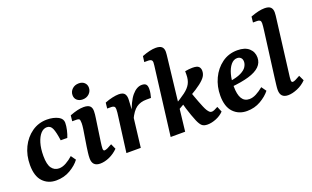

<svg xmlns="http://www.w3.org/2000/svg" viewBox="-75 -1031 2307 1419"><g transform="rotate(-20 1078.5 -322.0)"><path d="M173 13Q109 13 68.5 -30Q28 -73 28 -160Q28 -237 58 -298.5Q88 -360 140.5 -397Q193 -434 260 -434Q285 -434 307.5 -429Q330 -424 349 -414Q365 -405 372.5 -393Q380 -381 380 -366Q380 -341 373 -310Q366 -279 356 -255H304Q295 -321 282 -351Q269 -381 240 -381Q213 -381 191.5 -357.5Q170 -334 157 -291Q144 -248 144 -190Q144 -122 165.5 -93Q187 -64 223 -64Q250 -64 279.5 -80.5Q309 -97 334 -120L361 -82Q334 -45 284.5 -16Q235 13 173 13Z M521 7Q459 7 459 -56Q459 -75 462 -99.5Q465 -124 468 -144L489 -276Q491 -292 492 -301.5Q493 -311 493 -321Q493 -348 486.5 -353Q480 -358 465 -358H432L437 -403Q471 -416 497 -422Q523 -428 546 -428Q579 -428 594 -415Q609 -402 609 -374Q609 -363 607.5 -348Q606 -333 604 -321L578 -142Q576 -128 574.5 -114Q573 -100 573 -92Q573 -74 584 -74Q593 -74 607.5 -80.5Q622 -87 644 -100L663 -58Q632 -27 594 -10Q556 7 521 7ZM561 -483Q534 -483 517 -498Q500 -513 500 -538Q500 -566 520.5 -585.5Q541 -605 573 -605Q600 -605 616.5 -589.5Q633 -574 633 -550Q633 -522 612.5 -502.5Q592 -483 561 -483Z M728 0 764 -276Q766 -287 767.5 -303.5Q769 -320 769 -331Q769 -346 761.5 -352Q754 -358 740 -358H707L712 -403Q742 -415 771.5 -421.5Q801 -428 822 -428Q857 -428 869 -410.5Q881 -393 879 -363L874 -277L841 0ZM860 -247Q892 -348 929 -391.5Q966 -435 1006 -435Q1029 -435 1039 -424.5Q1049 -414 1049 -389Q1049 -370 1045.5 -353Q1042 -336 1038 -321H1002Q955 -321 922.5 -298Q890 -275 862 -214Z M1076 0 1139 -505Q1141 -519 1143 -536.5Q1145 -554 1145 -561Q1145 -575 1137 -581Q1129 -587 1115 -587H1082L1088 -632Q1153 -657 1196 -657Q1229 -657 1243.5 -644Q1258 -631 1258 -604Q1258 -595 1256.5 -581.5Q1255 -568 1253 -550L1190 0ZM1365 7Q1336 7 1321.5 -6Q1307 -19 1293 -51Q1284 -73 1273.5 -101.5Q1263 -130 1254.5 -158.5Q1246 -187 1240 -210L1330 -255Q1334 -243 1341.5 -222Q1349 -201 1358 -177.5Q1367 -154 1376 -132.5Q1385 -111 1393 -98Q1401 -86 1407.5 -79.5Q1414 -73 1422 -72Q1433 -70 1447 -76.5Q1461 -83 1476 -91L1494 -48Q1469 -22 1433 -7.5Q1397 7 1365 7ZM1175 -153 1184 -208Q1242 -242 1277 -268Q1312 -294 1327.5 -323Q1343 -352 1343 -394V-420Q1358 -423 1373.5 -424.5Q1389 -426 1401 -426Q1438 -426 1450.5 -413.5Q1463 -401 1463 -380Q1463 -356 1450 -336Q1437 -316 1405.5 -291.5Q1374 -267 1317.5 -234.5Q1261 -202 1175 -153Z M1757 -434Q1817 -434 1848.5 -405.5Q1880 -377 1880 -333Q1880 -292 1851 -263.5Q1822 -235 1764.5 -218Q1707 -201 1620 -193L1623 -236Q1685 -245 1718 -261.5Q1751 -278 1763.5 -298.5Q1776 -319 1776 -338Q1776 -358 1765 -369Q1754 -380 1736 -380Q1708 -380 1686.5 -354Q1665 -328 1653.5 -285.5Q1642 -243 1642 -192Q1642 -128 1661.5 -96Q1681 -64 1720 -64Q1746 -64 1774 -78.5Q1802 -93 1831 -117L1858 -79Q1830 -43 1781.5 -15Q1733 13 1673 13Q1608 13 1566.5 -30.5Q1525 -74 1525 -161Q1525 -233 1554 -295Q1583 -357 1635.5 -395.5Q1688 -434 1757 -434Z M1999 7Q1938 7 1938 -56Q1938 -71 1941 -95Q1944 -119 1947 -144L1994 -505Q1996 -518 1997.5 -535Q1999 -552 1999 -560Q1999 -575 1991.5 -581Q1984 -587 1970 -587H1937L1942 -632Q2008 -657 2052 -657Q2086 -657 2100 -643Q2114 -629 2114 -603Q2114 -593 2112.5 -578.5Q2111 -564 2109 -550L2058 -142Q2056 -130 2054.5 -115Q2053 -100 2053 -91Q2053 -74 2065 -74Q2073 -74 2087.5 -81Q2102 -88 2123 -100L2143 -58Q2113 -27 2072.5 -10Q2032 7 1999 7Z"/></g></svg>

Font: Rasa SemiBold
Style: Italic
Weight: 600
Italic angle: -7.10001°
Designer: Anna Giedrys (Yrsa+Rasa design), David Brezina (Yrsa art-direction, Rasa art-direction, design)
Foundry: Rosetta Type Foundry
Version: Version 2.004